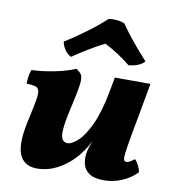

<svg xmlns="http://www.w3.org/2000/svg" viewBox="-81 -789 790 870"><g transform="rotate(10 313.5 -354.0)"><path d="M146 9Q85 9 65 -42.5Q45 -94 72 -208Q84 -263 89.5 -294Q95 -325 91.5 -339Q88 -353 74 -357Q60 -361 34 -362Q34 -377 36.5 -394.5Q39 -412 45 -426Q95 -428 150 -439Q205 -450 245 -467Q259 -458 266.5 -448.5Q274 -439 274 -420Q274 -401 267 -365Q260 -329 246 -268Q228 -185 233.5 -156.5Q239 -128 263 -128Q283 -128 311 -154Q339 -180 365.5 -237Q392 -294 410 -388L423 -458H587L541 -206Q532 -154 529 -130Q526 -106 529 -98.5Q532 -91 542 -91Q554 -91 577 -110Q586 -102 594.5 -85.5Q603 -69 605 -54Q574 -23 534.5 -7Q495 9 456 9Q410 9 386.5 -7Q363 -23 357 -49.5Q351 -76 357 -107Q360 -118 363.5 -130Q367 -142 373 -155H372Q349 -108 314 -71Q279 -34 236 -12.5Q193 9 146 9ZM211 -516Q192 -525 180 -544.5Q168 -564 167 -579Q213 -607 263 -644Q313 -681 349 -715Q387 -721 422 -708Q447 -672 477.5 -634.5Q508 -597 547 -554Q523 -528 474 -524Q446 -547 415 -567Q384 -587 354 -602Q320 -585 279 -560Q238 -535 211 -516Z"/></g></svg>

Font: Vollkorn ExtraBold
Style: Italic
Weight: 800
Italic angle: -11°
Designer: Friedrich Althausen
Foundry: Friedrich Althausen
Version: Version 5.000; ttfautohint (v1.8.3)